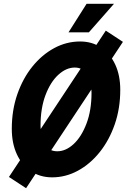

<svg xmlns="http://www.w3.org/2000/svg" viewBox="-20 -920 667 1009"><path d="M42 -243Q42 -341 71 -424.5Q100 -508 150 -570Q200 -632 264.5 -667Q329 -702 401 -702Q464 -702 511.5 -670Q559 -638 585.5 -581Q612 -524 612 -448Q612 -350 583 -266.5Q554 -183 504 -120.5Q454 -58 389.5 -23Q325 12 254 12Q191 12 143 -20Q95 -52 68.5 -109.5Q42 -167 42 -243ZM193 -258Q193 -192 216 -158.5Q239 -125 281 -125Q326 -125 367 -163Q408 -201 434.5 -270.5Q461 -340 461 -433Q461 -498 437.5 -531.5Q414 -565 373 -565Q328 -565 286.5 -527Q245 -489 219 -420Q193 -351 193 -258ZM27 10 536 -759 626 -700 117 69ZM340 -750 435 -900H579L447 -750Z"/></svg>

Font: Radio Canada Condensed
Style: Bold Italic
Weight: 700
Width: 3
Italic angle: -12°
Designer: Charles Daoud, Etienne Aubert Bonn, Alexandre Saumier Demers, Jacques Le Bailly
Foundry: Radio-Canada
Version: Version 2.104; ttfautohint (v1.8.4.7-5d5b);gftools[0.9.28.de